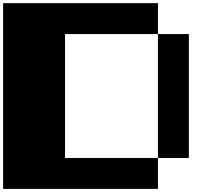

<svg xmlns="http://www.w3.org/2000/svg" viewBox="-20 -1220 1440 1240"><path d="M1000 -199.7V-1000H1199.7V-199.7ZM0 0V-1199.7H1000V-1000H399.9V-199.7H1000V0Z"/></svg>

Font: 8-bit HUD
Style: Regular
Weight: 400
Designer: lSPl
Foundry: https://fontstruct.com
Version: Version 1.0